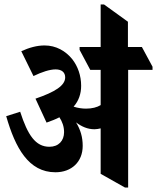

<svg xmlns="http://www.w3.org/2000/svg" viewBox="-20 -838 708 866"><path d="M230 -61C303 -61 353 -108 353 -180C353 -220 343 -253 323 -286C348 -267 375 -255 406 -255C416 -255 425 -257 434 -259V-54L544 8H558V-523H668V-537L620 -626H557V-740L449 -818H434V-626H339V-613L387 -523H434V-364C418 -354 395 -348 368 -348C350 -348 330 -351 312 -357C335 -383 346 -415 346 -451C346 -497 331 -539 306 -571C276 -608 233 -633 181 -633C146 -633 111 -623 76 -607L131 -495C168 -513 204 -525 231 -525C259 -525 274 -511 274 -489C274 -452 228 -423 140 -393L190 -285C212 -293 231 -300 248 -309C261 -289 269 -267 269 -242C269 -203 244 -176 203 -176C140 -176 105 -229 71 -334L8 -314C49 -171 109 -61 230 -61Z"/></svg>

Font: Noto Serif Devanagari ExtraCondensed ExtraBold
Style: Regular
Weight: 800
Width: 2
Designer: Universal Thirst, Indian Type Foundry and the Monotype Design Team
Foundry: Monotype Imaging Inc.
Version: Version 2.004